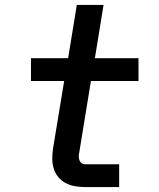

<svg xmlns="http://www.w3.org/2000/svg" viewBox="-20 -755 640 775"><path d="M323 0Q302 0 282 -3.5Q262 -7 245 -16Q228 -25 215.5 -40Q203 -55 197 -74Q191 -93 191 -113.5Q191 -134 194 -155L239 -428H105V-520H255L290 -735H398L363 -520H539V-428H347L300 -140Q298 -132 298 -124Q298 -116 300.5 -108.5Q303 -101 309 -96.5Q315 -92 323 -92H461V0Z"/></svg>

Font: Iosevka SS04 Semibold Extended
Style: Italic
Weight: 600
Width: 7
Italic angle: -9°
Monospace: yes
Designer: Belleve Invis
Foundry: Belleve Invis
Version: Version 19.0.0; ttfautohint (v1.8.4)